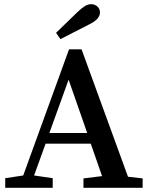

<svg xmlns="http://www.w3.org/2000/svg" viewBox="-20 -898 709 918"><path d="M397 -262 308 -517 216 -262ZM662 -45V0H379V-45L468 -56L414 -211H198L143 -59L232 -46V0H5V-46L91 -59L310 -662H370L592 -53ZM349 -839Q371 -860 386 -869Q401 -878 415 -878Q434 -878 446 -866.5Q458 -855 458 -838Q458 -824 447 -810Q436 -796 404 -780L269 -711L248 -741Z"/></svg>

Font: Source Serif Pro Semibold
Style: Regular
Weight: 600
Designer: Frank Grießhammer
Foundry: Adobe Systems Incorporated
Version: Version 1.014;PS Version 1.0;hotconv 1.0.73;makeotf.lib2.5.5